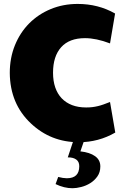

<svg xmlns="http://www.w3.org/2000/svg" viewBox="-20 -723 644 997"><path d="M391.6 140.1Q391.6 116.7 376 105.5Q360.4 94.2 334 94.2H332L361.3 6.3H417L397.5 63Q446.3 68.4 473.6 87.9Q501 107.4 501 141.1Q501 171.4 485.8 192.9Q470.7 214.4 448.7 228Q426.8 241.7 401.6 248Q376.5 254.4 356.4 254.4Q313 254.4 268.6 232.9L282.2 195.8Q308.1 202.6 327.1 202.6Q391.6 202.6 391.6 140.1ZM427.2 -165Q444.3 -165 459 -166.7Q473.6 -168.5 488 -171.9Q502.4 -175.3 517.6 -180.7Q532.7 -186 551.3 -193.4L578.6 -34.7Q491.7 15.6 389.2 15.6Q244.1 15.6 140.6 -82Q32.2 -183.6 30.8 -344.2Q30.8 -422.4 57.6 -488.3Q84.5 -554.2 131.8 -601.8Q179.2 -649.4 243.7 -676Q308.1 -702.6 383.3 -702.6Q490.2 -702.6 577.6 -652.8L551.3 -497.6Q479.5 -524.9 421.4 -524.9Q339.8 -524.9 297.6 -477.8Q255.4 -430.7 255.4 -345.2Q255.4 -302.7 266.8 -269.3Q278.3 -235.8 300.3 -212.6Q322.3 -189.5 354.2 -177.2Q386.2 -165 427.2 -165Z"/></svg>

Font: Paytone One
Style: Regular
Weight: 400
Designer: vernon adams
Foundry: vernon adams
Version: 1.000